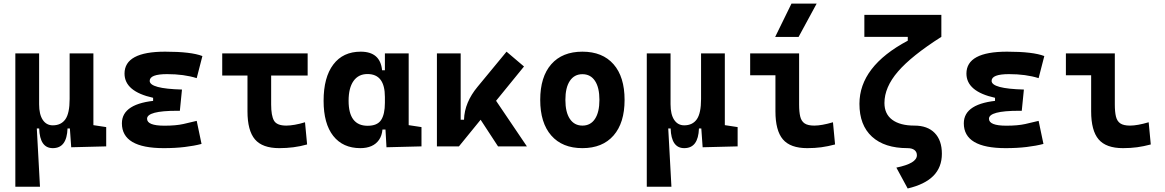

<svg xmlns="http://www.w3.org/2000/svg" viewBox="-20 -815 6485 1069"><path d="M273.9 9.8Q201.7 9.8 198.2 -99.6H166.5L65.4 -175.8V-517.6H197.8V-234.4Q197.8 -178.2 218 -147.7Q238.3 -117.2 273.9 -117.2Q320.3 -117.2 344 -150.9Q367.7 -184.6 367.7 -263.7L390.1 -99.6H356Q354 -44.9 333.7 -17.6Q313.5 9.8 273.9 9.8ZM65.4 224.6V-210L184.1 -115.7L202.6 224.6ZM376.5 4.9 367.7 -119.1V-234.4H500V-118.2L571.3 -107.4V0ZM367.7 -146.5V-517.6H500V-175.8Z M891.6 9.8Q658.7 9.8 658.7 -128.4Q658.7 -241.2 859.9 -255.9L993.2 -316.4L981.4 -198.2H965.8Q798.8 -198.2 798.8 -153.8Q798.8 -115.2 895.5 -115.2Q959 -115.2 1000.7 -124.5Q1042.5 -133.8 1075.2 -142.1L1102.1 -13.7Q1061.5 -2.9 1008.5 3.4Q955.6 9.8 891.6 9.8ZM832.5 -210.4V-270.5Q673.3 -305.7 673.3 -405.3Q673.3 -527.3 899.4 -527.3Q1043.9 -527.3 1106.9 -502.9L1075.2 -379.9Q1004.4 -402.3 910.2 -402.3Q813.5 -402.3 813.5 -364.7Q813.5 -321.3 993.2 -316.4L981.4 -198.2Z M1535.2 9.8Q1440.9 9.8 1399.4 -39.1Q1357.9 -87.9 1357.9 -195.3V-517.6H1489.7V-232.9Q1489.7 -171.4 1505.4 -143.6Q1521.1 -115.7 1574.2 -115.7Q1594.2 -115.7 1621.3 -120.4Q1648.4 -125 1678.2 -134.3L1689.9 -10.7Q1652.3 0 1613.5 4.9Q1574.7 9.8 1535.2 9.8ZM1217.3 -394.5V-517.6H1692.9V-394.5Z M1986.3 9.8Q1889.2 9.8 1835.4 -58.3Q1781.7 -126.5 1781.7 -253.9Q1781.7 -384.3 1835.7 -455.8Q1889.6 -527.3 1988.3 -527.3Q2042.5 -527.3 2072.3 -501.7Q2102.1 -476.1 2107.4 -423.8H2153.3L2123 -274.9Q2123 -338.9 2098.9 -370.8Q2074.7 -402.8 2025.9 -402.8Q1975.6 -402.8 1948.2 -364Q1920.9 -325.2 1920.9 -253.9Q1920.9 -114.7 2026.9 -114.7Q2080.6 -114.7 2101.8 -146.7Q2123 -178.7 2123 -242.7V-267.1L2158.2 -93.8H2109.4Q2106.4 -59.6 2090.3 -36.4Q2074.2 -13.2 2047.9 -1.7Q2021.5 9.8 1986.3 9.8ZM2131.8 4.9 2123 -151.9V-254.4H2255.4V-118.2L2326.7 -107.4V0ZM2123 -211.4V-517.6H2255.4V-212.4Z M2535.2 0 2516.6 -148.4H2563.5Q2564.9 -197.3 2584 -242.9Q2603 -288.6 2638.7 -331.5L2800.3 -527.3L2897.5 -444.8ZM2412.6 0V-517.6H2544.9V-52.2L2535.2 0ZM2752.9 0 2603.5 -228.5 2712.9 -296.9 2913.6 0Z M3222.7 9.8Q3110.8 9.8 3049.3 -60.5Q2987.8 -130.9 2987.8 -258.8Q2987.8 -387.2 3049.3 -457.3Q3110.8 -527.3 3222.7 -527.3Q3334.5 -527.3 3396 -457.3Q3457.5 -387.2 3457.5 -258.8Q3457.5 -130.9 3396 -60.5Q3334.5 9.8 3222.7 9.8ZM3222.9 -115.7Q3268.1 -115.7 3292.7 -153.1Q3317.4 -190.5 3317.4 -258.9Q3317.4 -327.6 3292.7 -364.7Q3268.1 -401.9 3222.7 -401.9Q3177.7 -401.9 3152.8 -364.7Q3127.9 -327.5 3127.9 -258.8Q3127.9 -190.4 3152.8 -153.1Q3177.7 -115.7 3222.9 -115.7Z M3789.6 9.8Q3717.3 9.8 3713.9 -99.6H3682.1L3581.1 -175.8V-517.6H3713.4V-234.4Q3713.4 -178.2 3733.6 -147.7Q3753.9 -117.2 3789.6 -117.2Q3835.9 -117.2 3859.6 -150.9Q3883.3 -184.6 3883.3 -263.7L3905.8 -99.6H3871.6Q3869.6 -44.9 3849.4 -17.6Q3829.1 9.8 3789.6 9.8ZM3581.1 224.6V-210L3699.7 -115.7L3718.3 224.6ZM3892.1 4.9 3883.3 -119.1V-234.4H4015.6V-118.2L4086.9 -107.4V0ZM3883.3 -146.5V-517.6H4015.6V-175.8Z M4474.6 9.8Q4380.4 9.8 4338.9 -39.1Q4297.4 -87.9 4297.4 -195.3V-517.6H4429.2V-232.9Q4429.2 -191.9 4435.5 -166Q4441.7 -140.1 4459.9 -127.9Q4478.1 -115.7 4513.7 -115.7Q4554.7 -115.7 4617.7 -134.3L4629.4 -10.7Q4589.4 0 4553 4.9Q4516.6 9.8 4474.6 9.8ZM4156.7 -396V-517.6H4320.3V-396ZM4295.9 -609.4 4386.7 -794.9H4526.9L4426.3 -609.4Z M5033.7 234.4 4970.7 118.2Q5028.3 106.4 5056.6 89.3Q5085 72.2 5085 49.3Q5085 30.7 5071.3 20.2Q5057.7 9.8 5032.7 9.8Q4904.8 9.8 4835 -54Q4765.1 -117.8 4765.1 -236.8Q4765.1 -445.3 5034.2 -588.4V-628.9L5221.2 -609.9Q5054.7 -503.9 4979.5 -416.5Q4904.3 -329.1 4904.3 -241.7Q4904.3 -180.2 4947.9 -148Q4991.6 -115.7 5071.3 -115.7Q5144.1 -115.7 5184.1 -74.7Q5224.1 -33.6 5224.1 41Q5224.1 116.2 5176.7 164.1Q5129.2 212 5033.7 234.4ZM4792.5 -609.9V-732.4H5221.2V-609.9Z M5579.1 9.8Q5346.2 9.8 5346.2 -128.4Q5346.2 -241.2 5547.4 -255.9L5680.7 -316.4L5668.9 -198.2H5653.3Q5486.3 -198.2 5486.3 -153.8Q5486.3 -115.2 5583 -115.2Q5646.5 -115.2 5688.2 -124.5Q5730 -133.8 5762.7 -142.1L5789.6 -13.7Q5749 -2.9 5696 3.4Q5643.1 9.8 5579.1 9.8ZM5520 -210.4V-270.5Q5360.8 -305.7 5360.8 -405.3Q5360.8 -527.3 5586.9 -527.3Q5731.4 -527.3 5794.4 -502.9L5762.7 -379.9Q5691.9 -402.3 5597.7 -402.3Q5501 -402.3 5501 -364.7Q5501 -321.3 5680.7 -316.4L5668.9 -198.2Z M6232.4 9.8Q6138.2 9.8 6096.7 -39.1Q6055.2 -87.9 6055.2 -195.3V-517.6H6187V-232.9Q6187 -191.9 6193.3 -166Q6199.6 -140.1 6217.7 -127.9Q6235.9 -115.7 6271.5 -115.7Q6312.5 -115.7 6375.5 -134.3L6387.2 -10.7Q6347.2 0 6310.8 4.9Q6274.4 9.8 6232.4 9.8ZM5914.6 -396V-517.6H6078.1V-396Z"/></svg>

Font: Cascadia Mono
Style: Regular
Weight: 400
Monospace: yes
Designer: Aaron Bell
Foundry: Saja Typeworks
Version: Version 2102.003